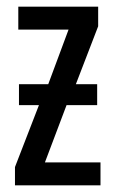

<svg xmlns="http://www.w3.org/2000/svg" viewBox="-20 -557 343 577"><path d="M275 -478 208 -304H272V-241H180L115 -69H282V0H25V-55L97 -241H37V-304H125L186 -468H35V-537H275Z"/></svg>

Font: Noto Sans UI Cond
Style: Regular
Weight: 400
Width: 3
Designer: Monotype Design Team
Foundry: Monotype Imaging Inc.
Version: Version 1.001